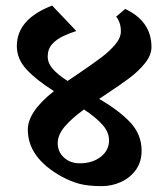

<svg xmlns="http://www.w3.org/2000/svg" viewBox="-20 -648 581 674"><path d="M477.1 -119.1Q477.1 -79.6 456.8 -51.5Q436.5 -23.4 404.3 -9Q372.1 5.4 337.4 5.4Q289.1 5.4 258.3 -2.9Q227.5 -11.2 195.3 -28.8Q77.6 -94.7 77.6 -192.9Q77.6 -255.9 169.4 -328.1Q107.9 -366.7 73.5 -403.8Q39.1 -440.9 39.1 -486.3Q39.1 -581.1 163.1 -628.4L248 -539.1L242.2 -537.1Q229.5 -533.7 203.9 -522Q178.2 -510.3 162.8 -492.9Q147.5 -475.6 147.5 -449.7Q147.5 -426.3 165.5 -405.8Q183.6 -385.3 217.3 -363.8L259.8 -392.6Q310.1 -426.8 337.9 -448Q365.7 -469.2 385 -492.4Q404.3 -515.6 404.3 -538.1Q404.3 -555.7 399.2 -569.3Q394 -583 387.7 -589.4L419.4 -616.7Q511.7 -573.2 511.7 -482.9Q511.7 -454.6 489.3 -426.5Q466.8 -398.4 434.3 -374Q401.9 -349.6 346.2 -313L328.1 -300.8Q397.5 -260.7 437.3 -218.3Q477.1 -175.8 477.1 -119.1ZM362.8 -155.3Q362.8 -184.1 339.8 -210Q316.9 -235.8 274.9 -263.7Q231 -231.9 206.8 -203.1Q182.6 -174.3 182.6 -145.5Q182.6 -114.7 204.8 -94.7Q227.1 -74.7 259.8 -74.7Q304.2 -74.7 333.5 -97.4Q362.8 -120.1 362.8 -155.3Z"/></svg>

Font: Noto Serif Devanagari
Style: Bold
Weight: 700
Designer: Monotype Design Team
Foundry: Monotype Imaging Inc.
Version: Version 1.01